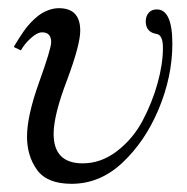

<svg xmlns="http://www.w3.org/2000/svg" viewBox="-20 -441 457 469"><path d="M378 -324Q378 -355 363 -358Q336 -362 336 -389Q336 -401 343 -409.5Q350 -418 363 -418Q401 -418 401 -334Q401 -254 367 -173Q334 -95 279 -43.5Q224 8 155 8Q95 8 70.5 -26Q46 -60 46 -107Q46 -158 75.5 -240Q105 -322 105 -338Q105 -362 83 -362Q71 -362 55.5 -348Q40 -334 31 -318L14 -326Q14 -327 18.5 -334.5Q23 -342 26.5 -347.5Q30 -353 36.5 -362.5Q43 -372 49 -379Q55 -386 64 -394.5Q73 -403 82 -408.5Q91 -414 102 -417.5Q113 -421 124 -421Q176 -421 176 -366Q176 -332 144 -246Q111 -160 111 -114Q111 -42 182 -42Q227 -42 266 -72Q305 -102 328.5 -146.5Q352 -191 365 -238Q378 -285 378 -324Z"/></svg>

Font: GFS BodoniClassic
Style: Regular
Weight: 400
Designer: George D. Matthiopoulos
Foundry: George D. Matthiopoulos
Version: Macromedia Fontographer 4.1.5 140901